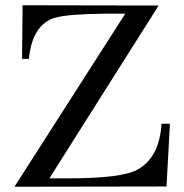

<svg xmlns="http://www.w3.org/2000/svg" viewBox="-20 -710 699 731"><path d="M595 -239H627L614 0L35 1L457 -658Q448 -658 436 -658Q424 -658 406.5 -658Q389 -658 377 -658Q237 -656 192 -643Q173 -638 161 -630Q100 -592 90 -486H64L66 -690L584 -689L168 -31H239Q444 -31 503 -64Q587 -110 595 -239Z"/></svg>

Font: GFS Didot
Style: Regular
Weight: 400
Designer: Takis Katsoulidis and George D. Matthiopoulos
Foundry: Takis Katsoulidis and George D. Matthiopoulos
Version: Version 1.0